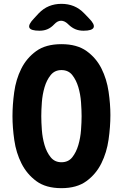

<svg xmlns="http://www.w3.org/2000/svg" viewBox="-20 -970 640 1000"><path d="M300 -125Q336 -125 356.5 -151Q377 -177 388 -214.5Q399 -252 402 -293Q405 -334 405 -365Q405 -396 402 -437.5Q399 -479 388 -516Q377 -553 356.5 -579Q336 -605 300 -605Q265 -605 244 -579Q223 -553 212 -515.5Q201 -478 198 -437Q195 -396 195 -365Q195 -334 198 -293Q201 -252 212 -214.5Q223 -177 244 -151Q265 -125 300 -125ZM300 10Q219 10 169.5 -26.5Q120 -63 92 -118.5Q64 -174 54.5 -240Q45 -306 45 -365Q45 -424 54 -490Q63 -556 90.5 -611.5Q118 -667 168 -703.5Q218 -740 300 -740Q381 -740 431 -704Q481 -668 508.5 -613Q536 -558 545.5 -493Q555 -428 555 -371Q555 -310 545.5 -243Q536 -176 508 -119.5Q480 -63 430 -26.5Q380 10 300 10ZM186 -810Q140 -810 133 -826Q126 -842 158 -875L181 -900Q206 -926 235.5 -938Q265 -950 300 -950Q335 -950 364.5 -938Q394 -926 419 -900L443 -875Q475 -843 467.5 -826.5Q460 -810 415 -810Q392 -810 373.5 -817.5Q355 -825 338 -841L334 -845Q316 -862 298 -862Q280 -862 263 -844L262 -843Q246 -826 227.5 -818Q209 -810 186 -810Z"/></svg>

Font: Maple Mono ExtraBold
Style: Regular
Weight: 800
Monospace: yes
Designer: subframe7536
Version: Version 7.000